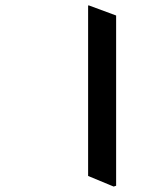

<svg xmlns="http://www.w3.org/2000/svg" viewBox="-20 -647 521 706"><path d="M398 39 304 0V-627H307L407 -590V36Z"/></svg>

Font: Noto Serif Bengali ExtraBold
Style: Regular
Weight: 800
Designer: Juan Bruce, Universal Thirst, Indian Type Foundry and the Monotype Design Team.
Foundry: Monotype Imaging Inc.
Version: Version 2.003